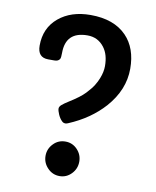

<svg xmlns="http://www.w3.org/2000/svg" viewBox="-88 -856 761 936"><g transform="rotate(10 292.5 -388.0)"><path d="M118.2 -538.6Q65.4 -538.6 65.4 -597.7Q65.4 -685.1 127.4 -736.8Q188.5 -787.6 284.7 -787.6Q400.9 -787.6 462.9 -723.6Q520 -664.6 520 -562.5Q520 -458 441.4 -369.1Q373 -293 268.1 -249Q260.3 -245.6 255.1 -245.6Q250 -245.6 245.8 -247.1Q241.7 -248.5 236.8 -253.4Q225.1 -265.1 217.3 -283.2Q209.5 -301.3 209.5 -311.3Q209.5 -321.3 220.7 -330.8Q231.9 -340.3 250 -351.6Q305.7 -386.2 329.3 -411.4Q353 -436.5 365 -455.8Q377 -475.1 383.8 -493.2Q396.5 -525.4 396.5 -554Q396.5 -582.5 390.1 -605.2Q383.8 -627.9 370.1 -646Q338.9 -687 287.1 -687Q179.2 -687 179.2 -581.1Q179.2 -558.6 175.8 -551.8Q168.9 -538.6 148.9 -538.6ZM187 -73.7Q187 -108.4 211.9 -133.8Q235.8 -158.7 271 -158.7Q305.7 -158.7 329.6 -133.8Q354 -108.4 354 -73.7Q354 -38.6 329.6 -13.2Q305.2 12.2 271 12.2Q236.3 12.2 211.9 -13.2Q187 -38.6 187 -73.7Z"/></g></svg>

Font: Capriola
Style: Regular
Weight: 400
Designer: Viktoriya Grabowska
Foundry: Viktoriya Grabowska
Version: Version 1.007